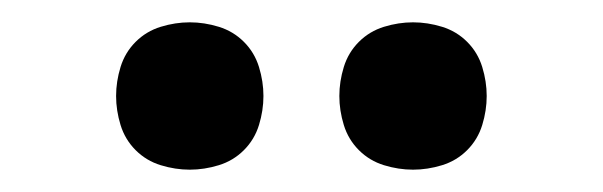

<svg xmlns="http://www.w3.org/2000/svg" viewBox="-20 -756 540 172"><path d="M350 -604Q337 -604 324 -608Q311 -612 301.5 -621.5Q292 -631 288 -644Q284 -657 284 -670Q284 -683 288 -696Q292 -709 301.5 -718.5Q311 -728 324 -732Q337 -736 350 -736Q363 -736 376 -732Q389 -728 398.5 -718.5Q408 -709 412 -696Q416 -683 416 -670Q416 -657 412 -644Q408 -631 398.5 -621.5Q389 -612 376 -608Q363 -604 350 -604ZM150 -604Q137 -604 124 -608Q111 -612 101.5 -621.5Q92 -631 88 -644Q84 -657 84 -670Q84 -683 88 -696Q92 -709 101.5 -718.5Q111 -728 124 -732Q137 -736 150 -736Q163 -736 176 -732Q189 -728 198.5 -718.5Q208 -709 212 -696Q216 -683 216 -670Q216 -657 212 -644Q208 -631 198.5 -621.5Q189 -612 176 -608Q163 -604 150 -604Z"/></svg>

Font: Iosevka Curly Slab Medium
Style: Regular
Weight: 500
Monospace: yes
Designer: Belleve Invis
Foundry: Belleve Invis
Version: Version 22.1.2; ttfautohint (v1.8.4)